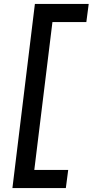

<svg xmlns="http://www.w3.org/2000/svg" viewBox="-20 -795 470 974"><path d="M43 159 157 -775H430L418 -683H246L154 67H326L314 159Z"/></svg>

Font: Inclusive Sans Medium
Style: Italic
Weight: 500
Italic angle: -7°
Designer: Olivia King
Foundry: Olivia King
Version: Version 2.004